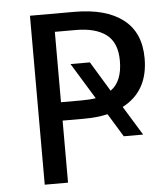

<svg xmlns="http://www.w3.org/2000/svg" viewBox="-51 -735 682 780"><g transform="rotate(-5 290.5 -344.5)"><path d="M443 -287 516 -168H437L379 -263Q336 -253 282 -253H195V0H100V-689H281Q409 -689 479 -635.5Q549 -582 549 -476Q549 -342 443 -287ZM337 -332 247 -479H326L400 -357Q448 -391 448 -475Q448 -549 404.5 -582Q361 -615 280 -615H195V-328H278Q313 -328 337 -332Z"/></g></svg>

Font: Fira Sans
Style: Regular
Weight: 400
Designer: bBox Type GmbH & Carrois Corporate GbR & Edenspiekermann AG
Foundry: bBox Type GmbH & Carrois Corporate GbR & Edenspiekermann AG
Version: Version 4.301